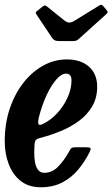

<svg xmlns="http://www.w3.org/2000/svg" viewBox="-22 -781 474 811"><path d="M-2 -184.5Q-2 -259 19.2 -322Q40.5 -385 77.2 -431.8Q114 -478.5 161 -504.2Q208 -530 260 -530Q319.5 -530 354 -499.2Q388.5 -468.5 388.5 -414.5Q388.5 -367.5 367.5 -331.8Q346.5 -296 311.5 -270.2Q276.5 -244.5 233.8 -227Q191 -209.5 146.5 -198Q133 -194.5 128.5 -188.5Q124 -182.5 123.5 -163.5Q116.5 -51 165 -51Q199 -51 225.2 -78.8Q251.5 -106.5 273.5 -147.5Q277.5 -155 282.5 -157Q287.5 -159 299.5 -159H339.5Q356.5 -159 359.8 -155.5Q363 -152 356.5 -138.5Q336.5 -99 308.8 -65.2Q281 -31.5 242 -10.8Q203 10 150.5 10Q99 10 65.2 -16.8Q31.5 -43.5 14.8 -87.8Q-2 -132 -2 -184.5ZM156.5 -256Q190 -271.5 218 -301.2Q246 -331 262.8 -367.5Q279.5 -404 280 -440Q280.5 -470 257 -470Q238 -470 216.5 -446Q195 -422 175.2 -380Q155.5 -338 142 -285Q138 -267.5 139.8 -258.8Q141.5 -250 156.5 -256ZM198 -621 133 -718.5Q129 -724 129.2 -727.8Q129.5 -731.5 137 -736.5L157 -752.5Q165.5 -758.5 168.8 -757.8Q172 -757 178.5 -752L250 -694.5Q260.5 -686 270.5 -685.8Q280.5 -685.5 294.5 -694.5L396 -757Q404.5 -762 407.8 -760.5Q411 -759 416 -753L427.5 -739.5Q432.5 -733 432.5 -729.5Q432.5 -726 425 -719.5L313 -618.5Q306.5 -612.5 301.5 -610Q296.5 -607.5 285 -607.5H229.5Q215.5 -607.5 209.2 -611Q203 -614.5 198 -621Z"/></svg>

Font: Besley* Condensed Semi
Style: Italic
Weight: 600
Width: 3
Italic angle: -13°
Designer: Owen Earl
Foundry: indestructible type*
Version: Version 3.000; ttfautohint (v1.8.3)